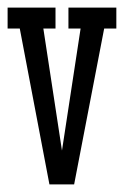

<svg xmlns="http://www.w3.org/2000/svg" viewBox="-20 -485 326 505"><path d="M0 -410H32L110 0H175L254 -410H286V-465H160V-410H192L143 -89L94 -410H126V-465H0Z"/></svg>

Font: Stint Ultra Condensed
Style: Regular
Weight: 400
Width: 1
Designer: Astigmatic (AOETI)
Foundry: Astigmatic (AOETI)
Version: Version 1.000